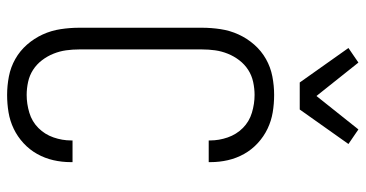

<svg xmlns="http://www.w3.org/2000/svg" viewBox="-264 -756 1028 540"><g transform="rotate(90 250.0 -486.0)"><path d="M247 8Q221 8 195 3Q169 -2 146 -15Q123 -28 105.5 -48Q88 -68 77 -92Q66 -116 62 -142.5Q58 -169 58 -195V-540Q58 -566 62 -592.5Q66 -619 77 -643Q88 -667 105.5 -687Q123 -707 146 -720Q169 -733 195 -738Q221 -743 247 -743Q272 -743 296 -739Q320 -735 342 -724.5Q364 -714 382.5 -697Q401 -680 413 -658.5Q425 -637 430.5 -613Q436 -589 436 -564V-559H375V-563Q375 -588 366.5 -612.5Q358 -637 340 -655Q322 -673 297 -680.5Q272 -688 247 -688Q229 -688 210.5 -684Q192 -680 176.5 -670Q161 -660 149.5 -645Q138 -630 131 -612.5Q124 -595 121.5 -577Q119 -559 119 -540V-195Q119 -176 121.5 -158Q124 -140 131 -122.5Q138 -105 149.5 -90Q161 -75 176.5 -65Q192 -55 210.5 -51Q229 -47 247 -47Q272 -47 297 -54.5Q322 -62 340 -80Q358 -98 366.5 -122.5Q375 -147 375 -172V-176H436V-171Q436 -146 430.5 -122Q425 -98 413 -76.5Q401 -55 382.5 -38Q364 -21 342 -10.5Q320 0 296 4Q272 8 247 8ZM212 -815 115 -952 156 -980 250 -862 344 -980 385 -952 288 -815Z"/></g></svg>

Font: Iosevka Light
Style: Regular
Weight: 300
Monospace: yes
Designer: Belleve Invis
Foundry: Belleve Invis
Version: Version 32.5.0; ttfautohint (v1.8.4)